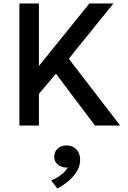

<svg xmlns="http://www.w3.org/2000/svg" viewBox="-20 -720 735 1101"><path d="M91.2 0V-700H203.2V-341.6L492.4 -700H630.4L374.4 -383.1L669.2 0H524.6L300.8 -297.4L203.2 -181.6V0ZM308.8 361 273.4 314.6Q306.2 301.4 332 281.2Q357.8 261.1 368.2 240.8Q347.3 241.9 329.7 234.6Q312.1 227.3 301.5 213.1Q290.9 198.9 290.9 180Q290.9 150.3 310.8 132.1Q330.6 113.9 361.6 113.9Q396.1 113.9 417.8 136.3Q439.6 158.8 439.6 196.2Q439.6 226 424.9 254.9Q410.2 283.8 381.1 310.5Q351.9 337.3 308.8 361Z"/></svg>

Font: Geologica Thin
Style: Regular
Weight: 100
Version: Version 1.010;gftools[0.9.28]